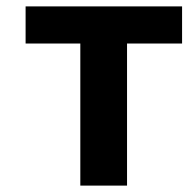

<svg xmlns="http://www.w3.org/2000/svg" viewBox="-20 -580 589 600"><path d="M231 0V-444H60V-560H549V-444H377V0Z"/></svg>

Font: NotoSansHansBold
Style: Bold
Weight: 700
Designer: Ryoko NISHIZUKA  (kana & ideographs); Paul D. Hunt (Latin, Greek & Cyrillic); Wenlong ZHANG  (bopomofo); Sandoll Communi
Foundry: Adobe Systems Incorporated
Version: Version 1.00;December 8, 2021;FontCreator 13.0.0.2675 64-bit